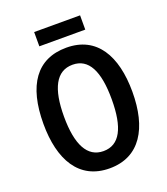

<svg xmlns="http://www.w3.org/2000/svg" viewBox="-157 -981 957 1100"><g transform="rotate(-20 321.5 -431.0)"><path d="M461 -872H181V-785H461ZM593 -358C593 -578 508 -725 323 -725C142 -725 51 -594 51 -359C51 -141 135 10 322 10C507 10 593 -138 593 -358ZM176 -358C176 -529 223 -621 323 -621C421 -621 467 -531 467 -358C467 -185 421 -95 322 -95C224 -95 176 -187 176 -358Z"/></g></svg>

Font: Noto Sans Gurmukhi UI Condensed SemiBold
Style: Regular
Weight: 600
Width: 3
Designer: Jelle Bosma - Monotype Design Team
Foundry: Monotype Imaging Inc.
Version: Version 2.004